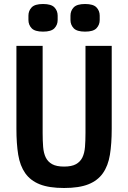

<svg xmlns="http://www.w3.org/2000/svg" viewBox="-20 -927 640 959"><path d="M193 -698V-263Q193 -224 195.5 -193Q198 -162 208.5 -140.5Q219 -119 240.5 -107Q262 -95 300 -95Q338 -95 359.5 -107Q381 -119 391.5 -140.5Q402 -162 404.5 -193Q407 -224 407 -263V-698H538V-283Q538 -209 529 -154Q520 -99 494 -62Q468 -25 421.5 -6.5Q375 12 300 12Q225 12 178.5 -6.5Q132 -25 106 -62Q80 -99 71 -154Q62 -209 62 -283V-698ZM195 -769Q154 -769 138 -786Q122 -803 122 -827V-849Q122 -873 138 -890Q154 -907 195 -907Q236 -907 252 -890Q268 -873 268 -849V-827Q268 -803 252 -786Q236 -769 195 -769ZM405 -769Q364 -769 348 -786Q332 -803 332 -827V-849Q332 -873 348 -890Q364 -907 405 -907Q446 -907 462 -890Q478 -873 478 -849V-827Q478 -803 462 -786Q446 -769 405 -769Z"/></svg>

Font: IBM Plex Mono SemiBold
Style: Regular
Weight: 600
Monospace: yes
Designer: Mike Abbink, Paul van der Laan, Pieter van Rosmalen
Foundry: Bold Monday
Version: Version 2.3